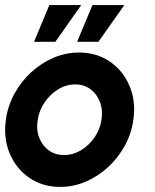

<svg xmlns="http://www.w3.org/2000/svg" viewBox="-28 -720 608 753"><path d="M208 13Q139 13 87.2 -22.5Q35.5 -58 10.2 -117.8Q-15 -177.5 -5 -250Q2.5 -305 28.8 -352.8Q55 -400.5 94.5 -436.8Q134 -473 182.2 -493.5Q230.5 -514 282 -514Q351 -514 402.8 -478.5Q454.5 -443 480 -383Q505.5 -323 495 -250Q487.5 -195.5 461.2 -148Q435 -100.5 395.5 -64.2Q356 -28 308 -7.5Q260 13 208 13ZM223 -112Q258.5 -112 290 -131Q321.5 -150 343 -181.5Q364.5 -213 370 -250Q376 -288 364 -319.8Q352 -351.5 326.8 -370.2Q301.5 -389 267 -389Q231.5 -389 200.2 -369.8Q169 -350.5 147.2 -319Q125.5 -287.5 120 -250Q113.5 -211 125.8 -179.8Q138 -148.5 163.5 -130.2Q189 -112 223 -112ZM274.5 -556 334.5 -700H459.5L358 -556ZM105.5 -556 165.5 -700H290.5L189 -556Z"/></svg>

Font: Urbanist
Style: Bold Italic
Weight: 700
Italic angle: -8°
Designer: Corey Hu
Foundry: Corey Hu
Version: Version 1.330; ttfautohint (v1.8.4.7-5d5b)